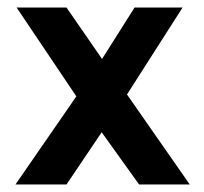

<svg xmlns="http://www.w3.org/2000/svg" viewBox="-20 -488 540 508"><path d="M21 0 182 -233 24 -468H156L250 -332L336 -468H463L316 -238L482 0H348L249 -138L156 0Z"/></svg>

Font: Inconsolata ExtraBold
Style: Regular
Weight: 800
Designer: Raph Levien, Cyreal, Brenton Simpson
Foundry: Raph Levien, Cyreal, Google
Version: Version 3.001